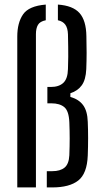

<svg xmlns="http://www.w3.org/2000/svg" viewBox="-20 -819 452 839"><path d="M184.5 0V-71H208.5Q243 -71 262 -86.5Q281 -102 283 -140.5Q284.5 -180.5 284.5 -214Q284.5 -247.5 283 -284.5Q281 -334 261 -350.8Q241 -367.5 204.5 -367.5H187V-439H202Q237.5 -439 256.8 -457Q276 -475 277 -517.5Q278 -549.5 278.2 -571Q278.5 -592.5 278 -614.2Q277.5 -636 277 -669Q276 -697 265.2 -711.5Q254.5 -726 233 -730.5V-799Q298.5 -794.5 327.5 -762Q356.5 -729.5 357.5 -661Q358.5 -621.5 358.5 -588.5Q358.5 -555.5 357 -517Q355 -471 337.5 -446.5Q320 -422 287.5 -411.5V-395.5Q324.5 -385 343.2 -359.5Q362 -334 363.5 -286.5Q365 -254 365 -215.8Q365 -177.5 363.5 -139.5Q360.5 -60.5 322 -30.2Q283.5 0 208.5 0ZM55.5 0V-659Q55.5 -719.5 80.8 -756.2Q106 -793 180 -799V-730.5Q154.5 -725.5 145.8 -710.2Q137 -695 137 -670V0Z"/></svg>

Font: Big Shoulders Stencil Text
Style: Regular
Weight: 400
Designer: Patric King
Foundry: XO Type Co
Version: Version 1.000